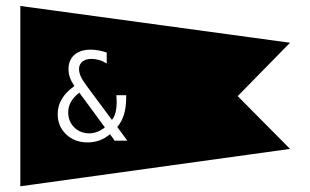

<svg xmlns="http://www.w3.org/2000/svg" viewBox="-20 -716 1051 650"><path d="M961.9 -571.3 784.7 -390.6 961.9 -211.9 48.8 -85.4V-695.8ZM274.9 -423.3Q259.3 -444.3 253.4 -457.3Q247.6 -470.2 247.6 -482.4Q247.6 -498 258.8 -507.3Q270 -516.6 289.6 -516.6Q303.7 -516.6 316.4 -512.7Q329.1 -508.8 341.3 -501V-538.1Q327.1 -543 313.7 -545.4Q300.3 -547.9 287.1 -547.9Q252 -547.9 231.9 -530.3Q211.9 -512.7 211.9 -481.9Q211.9 -467.3 216.8 -453.4Q221.7 -439.5 231.9 -424.8Q203.6 -404.8 189.5 -381.1Q175.3 -357.4 175.3 -329.6Q175.3 -288.6 203.9 -261.2Q232.4 -233.9 276.4 -233.9Q297.9 -233.9 316.7 -240.7Q335.4 -247.6 352.5 -261.7L368.2 -239.7H411.1L377 -286.1Q392.1 -303.7 399.7 -328.4Q407.2 -353 407.2 -385.7V-393.6H374V-392.1Q375 -377.9 375 -371.6Q375 -350.6 371.1 -335.2Q367.2 -319.8 358.9 -310.1ZM248.5 -402.3 335 -284.7Q332 -282.2 328.4 -279.8Q324.7 -277.3 319.3 -274.4Q310.5 -269.5 301 -267.1Q291.5 -264.6 283.2 -264.6Q251.5 -264.6 231.2 -284.9Q210.9 -305.2 210.9 -335.9Q210.9 -354.5 220.2 -371.1Q229.5 -387.7 248.5 -402.3Z"/></svg>

Font: BabelStone Maritime
Style: Regular
Weight: 400
Designer: Andrew West
Foundry: BabelStone
Version: Version 0.001;February 23, 2018